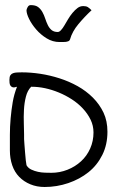

<svg xmlns="http://www.w3.org/2000/svg" viewBox="-20 -746 469 767"><path d="M19.5 -144.5Q19.5 -174.8 19.5 -207.5Q19.5 -240.2 22.5 -273.4Q25.4 -306.6 30.8 -337.9Q36.1 -369.1 47.9 -399.4Q36.1 -395.5 30.3 -397.5Q24.4 -399.4 21.5 -404.3Q18.6 -409.2 18.1 -415.5Q17.6 -421.9 17.6 -426.8Q17.6 -439.5 21.5 -445.3Q25.4 -451.2 32.2 -453.6Q39.1 -456.1 48.3 -456.5Q57.6 -457 67.4 -457Q102.5 -457 141.1 -451.2Q179.7 -445.3 217.8 -433.1Q255.9 -420.9 290 -401.9Q324.2 -382.8 351.1 -356Q377.9 -329.1 393.6 -295.9Q409.2 -262.7 409.2 -219.7Q409.2 -168 388.7 -127Q368.2 -85.9 333.5 -58.1Q298.8 -30.3 252.9 -14.6Q207 1 158.2 1Q127 1 101.1 -9.8Q75.2 -20.5 56.6 -39.6Q38.1 -58.6 28.8 -85.9Q19.5 -113.3 19.5 -144.5ZM85.9 -85.9Q92.8 -74.2 105.5 -68.4Q118.2 -62.5 131.8 -59.6Q145.5 -56.6 159.7 -56.2Q173.8 -55.7 185.5 -55.7Q218.8 -55.7 249.5 -67.9Q280.3 -80.1 303.7 -101.6Q327.1 -123 340.3 -152.8Q353.5 -182.6 353.5 -216.8Q353.5 -244.1 341.8 -268.1Q330.1 -292 311 -312.5Q292 -333 267.1 -349.1Q242.2 -365.2 214.8 -376.5Q187.5 -387.7 160.2 -393.6Q132.8 -399.4 107.4 -399.4H104.5Q89.8 -384.8 83.5 -359.9Q77.1 -335 75.7 -307.1Q74.2 -279.3 75.2 -252.4Q76.2 -225.6 76.2 -209V-190.4Q76.2 -184.6 77.6 -169.4Q79.1 -154.3 80.1 -137.2Q81.1 -120.1 83 -105.5Q85 -90.8 85.9 -85.9ZM85.9 -705.1Q85.9 -709 90.3 -717.3Q94.7 -725.6 102.5 -725.6Q122.1 -725.6 132.3 -717.8Q142.6 -710 149.4 -697.8Q156.2 -685.5 160.6 -671.9Q165 -658.2 170.9 -646Q176.8 -633.8 186 -626Q195.3 -618.2 210.9 -618.2Q216.8 -618.2 223.6 -625.5Q230.5 -632.8 237.3 -644.5Q244.1 -656.2 252 -669.4Q259.8 -682.6 269.5 -694.3Q279.3 -706.1 289.6 -713.9Q299.8 -721.7 312.5 -721.7Q324.2 -721.7 330.6 -717.8Q336.9 -713.9 345.7 -705.1Q317.4 -678.7 293 -649.4Q268.6 -620.1 259.8 -588.9Q257.8 -583 252.4 -581.1Q247.1 -579.1 241.2 -578.6Q235.4 -578.1 229 -578.1Q222.7 -578.1 217.8 -578.1Q190.4 -578.1 166.5 -592.8Q142.6 -607.4 124.5 -628.4Q106.4 -649.4 96.2 -670.4Q85.9 -691.4 85.9 -705.1Z"/></svg>

Font: Swanky and Moo Moo Cyrillic
Style: Regular
Weight: 400
Designer: Kimberly Geswein; Denis Ignatov
Foundry: Kimberly Geswein; Denis Ignatov
Version: Version 1.003 June 27, 2018